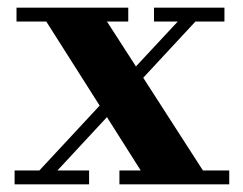

<svg xmlns="http://www.w3.org/2000/svg" viewBox="-20 -480 634 500"><path d="M18 -36H82.5L239.5 -205L100.5 -424H23V-460H314V-424H258.5L334 -307L443 -424H381V-460H564.5V-424H489L353 -277.5L508.5 -36H577V0H291V-36H346.5L258.5 -175L129.5 -36H212V0H18Z"/></svg>

Font: Bodoni* 06pt
Style: Bold
Weight: 700
Version: Version 2.3